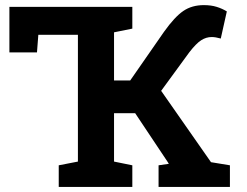

<svg xmlns="http://www.w3.org/2000/svg" viewBox="-20 -738 975 758"><path d="M211.9 0V-85.4L287.6 -100.1V-600.6H131.3L126 -531.2H17.1V-710.9H502.4V-625L430.2 -610.4V-420.4H494.1L627.4 -612.3Q669.9 -671.9 703.9 -694.8Q737.8 -717.8 784.7 -717.8Q813.5 -717.8 835.4 -710.9Q857.4 -704.1 875.5 -692.9L851.6 -585.9Q830.6 -591.8 815.9 -591.8Q793.9 -591.8 774.2 -579.1Q754.4 -566.4 727.5 -531.7L616.2 -379.4L813 -97.7L887.7 -85.4V0H606V-85.4L646.5 -91.3L642.6 -97.7L513.7 -291H430.2V-100.1L502.4 -85.4V0Z"/></svg>

Font: Roboto Slab
Style: Bold
Weight: 700
Designer: Google
Version: Version 2.000; ttfautohint (v1.8.1.43-b0c9)